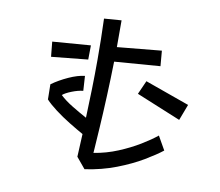

<svg xmlns="http://www.w3.org/2000/svg" viewBox="-87 -883 1173 1025"><g transform="rotate(10 500.0 -370.5)"><path d="M836 -134Q802 -107 742.5 -71.5Q683 -36 604 -5.5Q525 25 434 38L385 -21L391 -145Q357 -164 314.5 -190Q272 -216 235 -244Q198 -272 177 -295Q177 -295 177 -308Q177 -321 176.5 -338Q176 -355 176 -366V-377Q215 -405 263.5 -427Q312 -449 350 -453L355 -373Q327 -370 294 -357Q261 -344 246 -331Q273 -305 315 -279.5Q357 -254 394 -234Q397 -311 399 -390.5Q401 -470 401 -551Q401 -606 400 -661.5Q399 -717 397 -772L491 -779V-634L731 -657L738 -574L490 -555Q488 -461 484 -368Q480 -275 475 -195L466 -56Q534 -67 596.5 -93Q659 -119 710 -150Q761 -181 794 -208ZM146 -603 353 -619 352 -542 154 -522ZM678 -482 919 -396 886 -309 645 -408Z"/></g></svg>

Font: Stick
Style: Regular
Weight: 400
Designer: Fontworks Inc.
Foundry: Fontworks Inc.
Version: Version 1.100